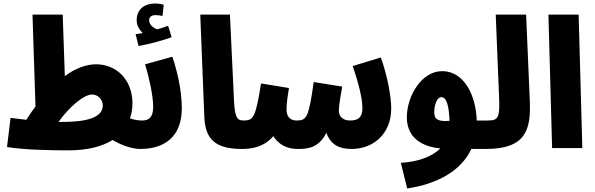

<svg xmlns="http://www.w3.org/2000/svg" viewBox="-20 -843 3389 1093"><path d="M369 13C476 13 560 -8 621 -46C666 -19 727 5 780 5C831 5 865 -27 865 -78C865 -120 839 -157 789 -157C772 -157 746 -160 720 -169C729 -195 734 -224 734 -255C734 -389 643 -477 527 -477C469 -477 408 -453 349 -410L337 -760H165L182 -237C164 -213 147 -188 130 -161C103 -164 73 -168 40 -172L20 -6C111 9 247 13 369 13ZM504 -305C536 -305 565 -279 565 -242C565 -191 514 -149 337 -149C329 -149 321 -149 313 -149C378 -239 459 -305 504 -305Z M769 -581C837 -593 909 -614 957 -631L937 -696C918 -689 897 -682 875 -676C855 -683 829 -701 829 -728C829 -746 842 -757 866 -757C880 -757 893 -755 905 -752L912 -816C899 -820 882 -823 861 -823C811 -823 758 -797 758 -727C758 -698 774 -672 793 -655C783 -653 769 -651 752 -648Z M780 5C857 5 1015 -19 1015 -228C1015 -335 985 -450 961 -520L806 -477C827 -408 852 -301 852 -234C852 -175 827 -157 790 -157Z M1359 5C1411 5 1444 -27 1444 -78C1444 -120 1418 -157 1369 -157C1333 -157 1317 -167 1312 -271L1289 -760H1120L1143 -181C1148 -53 1201 5 1359 5Z M1359 5C1415 5 1484 -7 1536 -68C1577 -4 1636 5 1677 5C1737 5 1795 -3 1838 -87C1863 -17 1913 5 1982 5C2103 5 2207 -79 2207 -225C2207 -297 2184 -416 2148 -516L1988 -467C2021 -370 2043 -284 2043 -228C2043 -176 2021 -157 1973 -157C1931 -157 1909 -181 1909 -213C1909 -244 1920 -305 1928 -350L1766 -376C1737 -174 1727 -157 1668 -157C1629 -157 1611 -182 1611 -220C1611 -262 1621 -315 1625 -342L1466 -368C1436 -178 1423 -157 1369 -157Z M2298 230C2471 204 2606 129 2663 5H2747C2808 5 2832 -26 2832 -78C2832 -120 2806 -157 2757 -157H2694C2689 -306 2619 -437 2499 -438C2378 -439 2296 -294 2296 -175C2296 -78 2357 -11 2487 2C2438 50 2359 78 2262 84ZM2452 -205C2452 -246 2468 -290 2492 -290C2523 -290 2536 -239 2539 -155C2472 -150 2452 -164 2452 -205Z M2747 5C2976 5 3003 -108 2996 -270L2975 -760H2802L2821 -292C2826 -174 2818 -157 2757 -157Z M3123 0H3295L3274 -760H3102Z"/></svg>

Font: Noto Sans Arabic ExtCond Blk
Style: Regular
Weight: 900
Width: 2
Designer: Monotype Design Team, Nadine Chahine, Nizar Qandah and Khaled Hosny
Foundry: Monotype Imaging Inc.
Version: Version 2.012